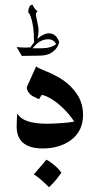

<svg xmlns="http://www.w3.org/2000/svg" viewBox="-20 -616 429 807"><path d="M329 -133Q329 -65 278 -27Q257 -11 226.5 -1.5Q196 8 160 8Q50 8 50 -85Q50 -100 51 -116.5Q52 -133 52 -139Q68 -115 99.5 -105.5Q131 -96 176 -96Q204 -96 238 -98.5Q272 -101 292 -105Q270 -138 243 -163.5Q216 -189 192 -202.5Q168 -216 155 -217L144 -199L119 -211Q107 -217 98.5 -230Q90 -243 94 -253L132 -337Q137 -332 150 -326.5Q163 -321 168 -319Q216 -299 244 -280Q281 -255 305 -218Q329 -181 329 -133ZM86 -416 108 -417Q118 -432 123 -437Q123 -477 119 -504Q114 -537 104 -558L99 -563V-567Q99 -576 101 -581Q102 -586 106 -591Q110 -596 117 -596Q124 -579 138 -568Q131 -564 131 -555Q131 -550 132 -547Q139 -515 141 -502Q142 -497 142 -486Q142 -470 137 -453Q164 -476 185 -476Q203 -476 216 -463Q223 -454 229 -440Q228 -438 226 -430.5Q224 -423 219 -416Q211 -404 197 -395Q179 -382 143 -382L72 -381L50 -418Q54 -418 64.5 -417Q75 -416 86 -416ZM152 -413Q195 -413 216 -431Q214 -433 211.5 -437.5Q209 -442 206 -443Q198 -451 182 -451Q158 -451 137 -434Q130 -428 124 -421.5Q118 -415 117 -413ZM238 110Q229 123 217 138Q205 153 186 171Q145 130 122 117Q164 69 175 55Q192 64 210.5 80Q229 96 238 110Z"/></svg>

Font: Katibeh
Style: Regular
Weight: 400
Designer: Arabic design by Kourosh Beigpour, Latin design by Eduardo Tunni, engineering by Lasse Fister
Version: Version 1.000